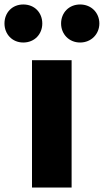

<svg xmlns="http://www.w3.org/2000/svg" viewBox="-71 -838 464 858"><path d="M72 0H249V-569H72ZM33 -648C84 -648 118 -686 118 -733C118 -781 84 -818 33 -818C-17 -818 -51 -781 -51 -733C-51 -686 -17 -648 33 -648ZM287 -648C337 -648 373 -686 373 -733C373 -781 337 -818 287 -818C237 -818 202 -781 202 -733C202 -686 237 -648 287 -648Z"/></svg>

Font: Noto Sans CJK KR Black
Style: Regular
Weight: 900
Designer: Ryoko NISHIZUKA (kana & ideographs); Paul D. Hunt (Latin, Greek & Cyrillic); Wenlong ZHANG (bopomofo); Sandoll Communica
Foundry: Adobe Systems Incorporated
Version: Version 1.004;PS 1.004;hotconv 1.0.82;makeotf.lib2.5.63406